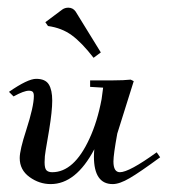

<svg xmlns="http://www.w3.org/2000/svg" viewBox="-20 -460 432 490"><path d="M95.7 -403.3 138.7 -435.5Q145.5 -440.4 154.3 -440.4Q166 -440.4 172.9 -430.7L237.3 -326.2L218.8 -312.5Q188.5 -351.6 163.1 -370.1Q137.7 -388.7 102.5 -393.6ZM2.9 -225.6Q50.8 -258.8 72.3 -258.8Q95.7 -258.8 104.5 -244.6Q113.3 -230.5 113.3 -203.1Q113.3 -176.8 105.5 -128.9L96.7 -77.1Q93.8 -61.5 93.8 -45.9Q93.8 -30.3 98.6 -25.4Q103.5 -20.5 113.3 -20.5Q168.9 -20.5 208 -105.5Q228.5 -149.4 239.3 -207L243.2 -236.3L210 -238.3V-254.9H269.5Q295.9 -254.9 313.5 -256.8L321.3 -252.9L279.3 -119.1Q269.5 -65.4 269.5 -47.9Q269.5 -20.5 286.1 -20.5Q309.6 -20.5 379.9 -71.3L388.7 -58.6Q336.9 -20.5 311 -5.4Q285.2 9.8 267.6 9.8Q219.7 9.8 219.7 -60.5Q219.7 -68.4 220.7 -79.1Q173.8 9.8 109.4 9.8Q80.1 9.8 55.2 -8.3Q30.3 -26.4 30.3 -56.6Q30.3 -77.1 46.9 -127.9Q66.4 -188.5 66.4 -214.8Q66.4 -222.7 63.5 -225.6Q60.5 -228.5 53.7 -228.5Q41 -228.5 14.6 -213.9Z"/></svg>

Font: Kleymisska
Style: Regular
Weight: 500
Italic angle: -8°
Designer: gluk
Foundry: gluk
Version: Version 0.298